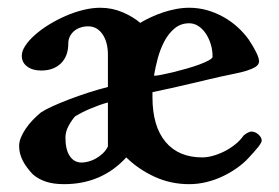

<svg xmlns="http://www.w3.org/2000/svg" viewBox="-20 -450 712 490"><path d="M255.4 -188.5Q244.1 -185.5 232.2 -181.2Q220.2 -176.8 209.2 -172.1Q198.2 -167.5 188.7 -162.6Q179.2 -157.7 171.9 -153.3Q163.1 -143.6 155 -128.7Q147 -113.8 147 -98.6Q147 -68.4 158 -51.8Q168.9 -35.2 188.5 -35.2Q195.8 -35.2 205.3 -37.6Q214.8 -40 224.1 -45.2Q233.4 -50.3 241.7 -57.9Q250 -65.4 255.4 -76.2ZM462.9 -390.6Q441.4 -390.6 425.8 -377.7Q410.2 -364.7 399.7 -345Q389.2 -325.2 382.8 -301.8Q376.5 -278.3 373 -257.3Q373.5 -257.3 374 -257.1Q374.5 -256.8 375.5 -256.8Q379.9 -256.8 392.6 -259.3Q405.3 -261.7 421.4 -265.6Q437.5 -269.5 455.6 -274.7Q473.6 -279.8 488.3 -285.2Q502.9 -290.5 512.7 -295.9Q522.5 -301.3 522.5 -305.2Q522.5 -322.8 517.6 -338.1Q512.7 -353.5 504.6 -365.2Q496.6 -377 485.8 -383.8Q475.1 -390.6 462.9 -390.6ZM647.9 -91.3Q647.9 -86.4 639.2 -75.2Q630.4 -64 613.8 -46.4Q601.6 -33.2 584.7 -21.2Q567.9 -9.3 548.3 0Q528.8 9.3 507.1 14.6Q485.4 20 462.9 20Q415.5 20 374.3 1Q333 -18.1 302.2 -48.3Q271.5 -14.6 231.7 2.7Q191.9 20 143.6 20Q116.7 20 97.4 13.7Q78.1 7.3 64 -4.9Q47.4 -22 38.1 -40Q28.8 -58.1 28.8 -77.1Q28.8 -87.9 33.4 -99.1Q38.1 -110.4 45.7 -121.6Q53.2 -132.8 63.5 -143.6Q73.7 -154.3 84.5 -163.1Q95.7 -170.4 114.5 -179Q133.3 -187.5 156.2 -196.3Q179.2 -205.1 204.8 -213.4Q230.5 -221.7 255.4 -228V-310.1Q255.4 -342.8 241.5 -362.8Q227.5 -382.8 205.1 -382.8Q194.3 -382.8 185.1 -379.6Q175.8 -376.5 168.9 -370.6Q162.1 -364.7 158.2 -356.7Q154.3 -348.6 154.3 -339.4Q154.3 -306.6 135.5 -288.3Q116.7 -270 85 -270Q63 -270 49.3 -280.3Q35.6 -290.5 35.6 -307.6Q35.6 -319.8 44.7 -333.5Q53.7 -347.2 69.1 -360.8Q84.5 -374.5 104.7 -387Q125 -399.4 147.2 -409.2Q169.4 -418.9 192.4 -424.6Q215.3 -430.2 235.8 -430.2Q266.1 -430.2 293 -418.7Q319.8 -407.2 337.9 -391.6Q350.6 -399.4 365.5 -406.2Q380.4 -413.1 396.5 -418.5Q412.6 -423.8 429.4 -427Q446.3 -430.2 462.9 -430.2Q486.3 -430.2 508.1 -424.1Q529.8 -418 549.3 -407.2Q568.8 -396.5 585.4 -381.6Q602.1 -366.7 614.7 -349.1Q627 -330.6 634 -316.2Q641.1 -301.8 641.1 -293.5Q641.1 -285.2 632.3 -279.5Q623.5 -273.9 609.4 -269.5Q595.2 -265.1 577.6 -261.7Q560.1 -258.3 543 -254.4Q529.8 -251.5 509.3 -246.6Q488.8 -241.7 464.8 -236.1Q440.9 -230.5 416 -224.9Q391.1 -219.2 369.1 -214.8V-202.1Q369.1 -127.9 402.3 -88.1Q435.5 -48.3 496.1 -48.3Q508.3 -48.3 522.9 -52.2Q537.6 -56.2 552.2 -63.5Q566.9 -70.8 579.8 -81.1Q592.8 -91.3 601.6 -104Q606.4 -108.4 612.3 -111.3Q618.2 -114.3 621.6 -114.3Q626 -114.3 630.9 -112.3Q635.7 -110.4 639.4 -106.9Q643.1 -103.5 645.5 -99.6Q647.9 -95.7 647.9 -91.3Z"/></svg>

Font: XB Niloofar
Style: Bold
Weight: 700
Designer: Behnam
Foundry: Irmug
Version: Version 7.201 2008